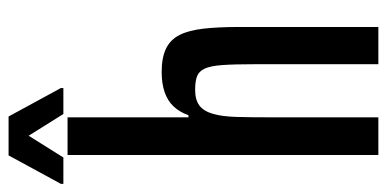

<svg xmlns="http://www.w3.org/2000/svg" viewBox="-276 -672 924 459"><g transform="rotate(-90 186.5 -442.0)"><path d="M46 0V-743H136V-454H141Q149 -476 162.5 -490Q176 -504 196.5 -511Q217 -518 244 -518Q279 -518 300.5 -507.5Q322 -497 333 -475Q344 -453 348 -418Q352 -383 352 -332V0H263V-295Q263 -344 261 -372.5Q259 -401 252.5 -415Q246 -429 234 -433.5Q222 -438 202 -438Q178 -438 164.5 -428Q151 -418 144.5 -396Q138 -374 137 -340Q136 -306 136 -258V0ZM-23 -753V-759L45 -884H138L206 -759V-753H144L92 -836L40 -753Z"/></g></svg>

Font: Saira ExtraCondensed SemiBold
Style: Regular
Weight: 600
Width: 2
Designer: Hector Gatti with collaboration of the Omnibus-Type team
Foundry: Omnibus-Type
Version: Version 1.101